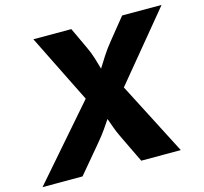

<svg xmlns="http://www.w3.org/2000/svg" viewBox="-127 -845 1022 962"><g transform="rotate(-15 384.0 -364.0)"><path d="M-22 0 301.8 -372.1 125.5 -727.5H322.3L372.6 -620.1Q389.2 -585.4 398.2 -555.2Q407.2 -524.9 415 -497.6Q432.1 -524.9 451.4 -555.2Q470.7 -585.4 499 -620.1L585.9 -727.5H790.5L501 -377L695.3 0H490.2L423.8 -137.7Q405.8 -174.8 397.7 -198.7Q389.6 -222.7 380.9 -245.6Q365.2 -222.7 348.9 -198.7Q332.5 -174.8 301.3 -137.7L185.5 0Z"/></g></svg>

Font: Inter Extra Bold
Style: Italic
Weight: 800
Italic angle: -9.39999°
Designer: Rasmus Andersson
Foundry: rsms
Version: Version 4.000;git-3c8e0fc